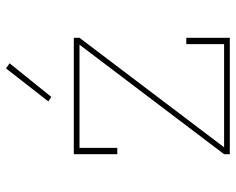

<svg xmlns="http://www.w3.org/2000/svg" viewBox="-93 -693 786 640"><g transform="rotate(-90 300.0 -373.0)"><path d="M106 0V-19L471 -501H127V-375H106V-520H494V-501L129 -19H473V-145H494V0ZM297 -595 282 -605 392 -746 409 -734Z"/></g></svg>

Font: Iosevka HT Thin Extended
Style: Regular
Weight: 100
Width: 7
Monospace: yes
Designer: Belleve Invis
Foundry: Belleve Invis
Version: Version 32.3.0; ttfautohint (v1.8.4)